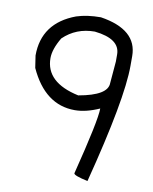

<svg xmlns="http://www.w3.org/2000/svg" viewBox="-80 -763 656 824"><g transform="rotate(10 247.5 -351.0)"><path d="M293 -702Q454 -677 454 -561V-519Q454 -372 358 0Q297 -13 297 -23Q358 -264 358 -316Q300 -290 251 -290Q121 -290 53 -439L45 -492Q45 -634 187 -687Q233 -702 293 -702ZM110 -492Q110 -386 255 -355Q381 -377 381 -431L389 -526V-557Q389 -625 278 -637Q197 -637 141 -583Q110 -531 110 -492Z"/></g></svg>

Font: Ekushey Kolom
Style: Regular
Weight: 400
Designer: Al Mamun Sumon
Foundry: Al Mamun Sumon
Version: Version 1.0